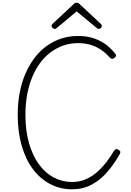

<svg xmlns="http://www.w3.org/2000/svg" viewBox="-20 -1381 968 1420"><path d="M513 19Q427 19 353.5 -18.5Q280 -56 225.5 -127.5Q171 -199 141 -301.5Q111 -404 111 -532Q111 -618 125.5 -694.5Q140 -771 168 -836Q196 -901 235.5 -953Q275 -1005 325 -1041Q375 -1077 433.5 -1096Q492 -1115 558 -1115Q614 -1115 662.5 -1101Q711 -1087 753.5 -1058.5Q796 -1030 832 -984Q840 -974 838 -967.5Q836 -961 826 -953Q818 -946 810 -946Q802 -946 793 -954Q760 -992 722.5 -1016Q685 -1040 644.5 -1051Q604 -1062 556 -1062Q499 -1062 449 -1044.5Q399 -1027 355.5 -995Q312 -963 277.5 -916.5Q243 -870 218.5 -811Q194 -752 181 -682Q168 -612 168 -532Q168 -415 194.5 -322.5Q221 -230 268 -165.5Q315 -101 378 -68Q441 -35 513 -35Q568 -35 614 -55Q660 -75 698 -108.5Q736 -142 767.5 -183Q799 -224 824 -267Q831 -277 838 -278.5Q845 -280 857 -273Q869 -265 870 -258Q871 -251 865 -240Q823 -166 771.5 -107Q720 -48 656 -14.5Q592 19 513 19ZM384 -1167Q377 -1167 369 -1174.5Q361 -1182 361 -1190Q361 -1193 362.5 -1196.5Q364 -1200 367 -1203L522 -1348Q527 -1354 532.5 -1357.5Q538 -1361 547 -1361Q556 -1361 561 -1357.5Q566 -1354 572 -1348L728 -1202Q731 -1199 732 -1195.5Q733 -1192 733 -1189Q733 -1181 725.5 -1174Q718 -1167 710 -1167Q706 -1167 702 -1169Q698 -1171 694 -1175L547 -1297L401 -1175Q396 -1171 392.5 -1169Q389 -1167 384 -1167Z"/></svg>

Font: Playwrite FR Moderne ExtraLight
Style: Regular
Weight: 250
Version: Version 1.002